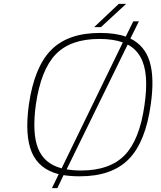

<svg xmlns="http://www.w3.org/2000/svg" viewBox="-20 -891 829 991"><path d="M668 -781H697L653 -692Q727 -656 752.5 -573Q778 -490 758 -351Q731 -157 644 -69Q557 19 392 19Q346 19 308 13L276 80H248L283 8Q181 -18 144 -105Q107 -192 129 -351Q157 -545 244 -633Q331 -721 496 -721Q576 -721 629 -702ZM614 -672Q565 -690 493 -690Q344 -690 267.5 -610.5Q191 -531 165 -351Q145 -204 176.5 -125Q208 -46 298 -22ZM324 -17Q358 -11 399 -11Q547 -11 624 -90.5Q701 -170 726 -350Q738 -433 733 -494.5Q728 -556 704.5 -597.5Q681 -639 639 -661ZM466 -751 593 -871H631L501 -751Z"/></svg>

Font: Fivo Sans Thin
Style: Regular
Weight: 250
Foundry: Alexander Slobzheninov
Version: 1.0